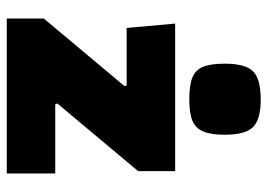

<svg xmlns="http://www.w3.org/2000/svg" viewBox="-132 -662 794 570"><g transform="rotate(90 265.0 -377.0)"><path d="M233 -356H63L50 -500H488V-390L287 -150L290 -144H495V0H35V-110L236 -350ZM169 -647Q169 -708 191.5 -731Q214 -754 275 -754Q335 -754 357.5 -731Q380 -708 380 -647Q380 -606 370.5 -583.5Q361 -561 339 -551.5Q317 -542 275 -542Q233 -542 210.5 -551Q188 -560 178.5 -582.5Q169 -605 169 -647Z"/></g></svg>

Font: Changa ExtraBold
Style: Regular
Weight: 800
Designer: Eduardo Rodriguez Tunni
Foundry: Eduardo Rodriguez Tunni
Version: Version 2.002; ttfautohint (v1.5) -l 8 -r 50 -G 220 -x 14 -H